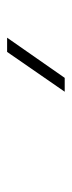

<svg xmlns="http://www.w3.org/2000/svg" viewBox="149 -969 202 540"><g transform="rotate(-90 250.0 -699.0)"><path d="M301 -618H262L374 -780H414Z"/></g></svg>

Font: Tanohe Sans ExtraLight
Style: Italic
Weight: 200
Designer: Village Type and Design LLC & Cristiano Sobral
Foundry: Cooper Hewitt Smithsonian Design Museum
Version: Version 1.00;September 29, 2021;FontCreator 13.0.0.2655 64-b